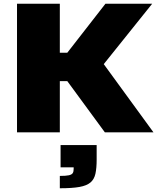

<svg xmlns="http://www.w3.org/2000/svg" viewBox="-20 -708 843 1027"><path d="M71 0V-688H300V-426H340L544 -688H794L535 -365L801 0H541L340 -274H300V0ZM300 299V233Q333 233 348.5 229.5Q364 226 369 218Q374 210 374 196V187H304V68H497V146Q497 191 490.5 221Q484 251 464 268Q444 285 405 292Q366 299 300 299Z"/></svg>

Font: Saira Expanded ExtraBold
Style: Regular
Weight: 800
Width: 7
Designer: Hector Gatti with collaboration of the Omnibus-Type team
Foundry: Omnibus-Type
Version: Version 1.101